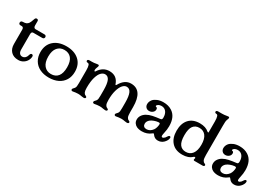

<svg xmlns="http://www.w3.org/2000/svg" viewBox="36 -1682 3729 2618"><g transform="rotate(30 1900.0 -373.0)"><path d="M96 -150V-375Q96 -415 65 -415H44Q32 -415 24.5 -422.5Q17 -430 17 -442Q17 -456 25.5 -464Q34 -472 51 -472Q83 -472 102.5 -480.5Q122 -489 135 -508Q149 -529 164 -575Q169 -592 176 -599Q183 -606 195 -606Q206 -606 212.5 -599Q219 -592 219 -582V-512Q219 -493 227.5 -482.5Q236 -472 249 -472H391Q405 -472 412.5 -464Q420 -456 420 -444Q420 -432 412 -423.5Q404 -415 391 -415H249Q233 -415 226 -405.5Q219 -396 219 -375V-137Q219 -97 235 -77Q251 -57 278 -57Q306 -57 325 -77Q344 -97 352 -130Q355 -141 362 -147Q369 -153 377 -153Q386 -153 392.5 -146.5Q399 -140 399 -128Q399 -95 381 -63Q363 -31 329.5 -10.5Q296 10 253 10Q179 10 137.5 -33.5Q96 -77 96 -150Z M463 -237Q463 -351 536.5 -416.5Q610 -482 734 -482Q858 -482 932 -417Q1006 -352 1006 -237Q1006 -161 972.5 -105.5Q939 -50 877.5 -20Q816 10 734 10Q652 10 591 -20Q530 -50 496.5 -106Q463 -162 463 -237ZM735 -47Q806 -47 844.5 -94.5Q883 -142 883 -237Q883 -331 844 -378Q805 -425 734 -425Q667 -425 626.5 -377Q586 -329 586 -237Q586 -144 627 -95.5Q668 -47 735 -47Z M1087 -10Q1087 -16 1091 -22Q1095 -28 1101 -33Q1111 -43 1116 -50Q1125 -63 1127.5 -80.5Q1130 -98 1130 -130V-332Q1130 -385 1120 -412Q1116 -422 1109 -427Q1102 -432 1090 -432Q1081 -432 1075.5 -437.5Q1070 -443 1070 -452Q1070 -460 1077.5 -466Q1085 -472 1100 -472H1138Q1172 -472 1205 -479Q1219 -482 1229 -482Q1246 -482 1246 -467Q1246 -458 1235 -432Q1227 -411 1227 -395Q1227 -377 1237 -377Q1242 -377 1245 -382Q1309 -482 1411 -482Q1472 -482 1511.5 -453Q1551 -424 1571 -364Q1574 -359 1577 -359Q1581 -359 1587 -368Q1651 -482 1751 -482Q1933 -482 1933 -217V-140Q1933 -83 1943 -60Q1953 -38 1973 -30Q1993 -22 1993 -10Q1993 -1 1985.5 4.5Q1978 10 1963 10Q1951 10 1929 6Q1903 0 1875 0Q1848 0 1833 3Q1818 6 1815 6Q1797 10 1790 10Q1767 10 1767 -10Q1767 -16 1771 -22Q1775 -28 1781 -33Q1791 -43 1796 -50Q1805 -63 1807.5 -80.5Q1810 -98 1810 -130V-217Q1810 -318 1788.5 -366.5Q1767 -415 1721 -415Q1687 -415 1658 -382Q1629 -349 1611 -285.5Q1593 -222 1593 -136Q1593 -82 1603 -60Q1613 -38 1633 -30Q1653 -22 1653 -10Q1653 -1 1645.5 4.5Q1638 10 1623 10Q1611 10 1589 6Q1563 0 1535 0Q1508 0 1493 3Q1478 6 1475 6Q1457 10 1450 10Q1427 10 1427 -10Q1427 -16 1431 -22Q1435 -28 1441 -33Q1451 -43 1456 -50Q1465 -63 1467.5 -80.5Q1470 -98 1470 -130V-217Q1470 -318 1448.5 -366.5Q1427 -415 1381 -415Q1349 -415 1320 -386.5Q1291 -358 1272 -294Q1253 -230 1253 -130Q1253 -83 1263 -60Q1273 -38 1293 -30Q1313 -22 1313 -10Q1313 -1 1305.5 4.5Q1298 10 1283 10Q1271 10 1249 6Q1223 0 1195 0Q1168 0 1153 3Q1138 6 1135 6Q1117 10 1110 10Q1087 10 1087 -10Z M2118 -6Q2094 -17 2077 -40.5Q2060 -64 2060 -97Q2060 -132 2079.5 -162Q2099 -192 2134 -213Q2172 -235 2222.5 -245.5Q2273 -256 2336 -263Q2351 -264 2357 -273Q2363 -282 2363 -299Q2363 -309 2361 -329Q2355 -372 2329.5 -398.5Q2304 -425 2261 -425Q2235 -425 2214.5 -413Q2194 -401 2194 -386Q2194 -379 2203 -377Q2225 -376 2225 -347Q2225 -319 2201.5 -299.5Q2178 -280 2147 -280Q2116 -280 2097 -300Q2078 -320 2078 -350Q2078 -389 2106 -424Q2127 -448 2167 -465Q2207 -482 2261 -482Q2339 -482 2394 -447Q2490 -387 2490 -237Q2490 -206 2486.5 -182.5Q2483 -159 2476 -125Q2469 -94 2469 -78Q2469 -68 2473.5 -63Q2478 -58 2486 -58Q2502 -58 2522 -80Q2527 -85 2535 -99L2547 -115Q2555 -125 2566 -125Q2572 -125 2576.5 -120Q2581 -115 2581 -106Q2581 -87 2570 -66Q2559 -45 2541 -27Q2504 10 2451 10Q2402 10 2373 -29Q2367 -37 2362.5 -42Q2358 -47 2355 -47Q2351 -47 2346 -43Q2341 -39 2340 -38Q2280 10 2200 10Q2153 10 2118 -6ZM2240 -47Q2295 -47 2334 -100Q2348 -120 2355 -147Q2362 -174 2362 -193Q2362 -205 2356.5 -209Q2351 -213 2334 -212Q2303 -209 2272 -197.5Q2241 -186 2221 -171Q2183 -141 2183 -101Q2183 -76 2198 -61.5Q2213 -47 2240 -47Z M2607 -237Q2607 -352 2666.5 -417Q2726 -482 2835 -482Q2927 -482 2980 -434Q2988 -429 2991 -429Q2997 -429 2997 -438V-606Q2997 -659 2987 -686Q2983 -696 2976 -701Q2969 -706 2957 -706Q2948 -706 2942.5 -711.5Q2937 -717 2937 -726Q2937 -734 2944.5 -740Q2952 -746 2967 -746H3025Q3065 -746 3100 -753Q3112 -756 3123 -756Q3140 -756 3140 -741Q3140 -732 3129 -706Q3123 -690 3121.5 -669Q3120 -648 3120 -606V-150Q3120 -93 3130 -70Q3140 -48 3160 -40Q3180 -32 3180 -20Q3180 -11 3172.5 -5.5Q3165 0 3150 0H3025Q3008 0 3008 -15Q3008 -22 3012 -30Q3014 -33 3014 -38Q3014 -43 3011 -46Q3008 -49 3003 -49Q2994 -49 2986 -42Q2932 10 2835 10Q2726 10 2666.5 -56.5Q2607 -123 2607 -237ZM2858 -47Q2923 -47 2960 -96Q2997 -145 2997 -237Q2997 -330 2960.5 -377.5Q2924 -425 2859 -425Q2797 -425 2763.5 -381Q2730 -337 2730 -237Q2730 -137 2763 -92Q2796 -47 2858 -47Z M3318 -6Q3294 -17 3277 -40.5Q3260 -64 3260 -97Q3260 -132 3279.5 -162Q3299 -192 3334 -213Q3372 -235 3422.5 -245.5Q3473 -256 3536 -263Q3551 -264 3557 -273Q3563 -282 3563 -299Q3563 -309 3561 -329Q3555 -372 3529.5 -398.5Q3504 -425 3461 -425Q3435 -425 3414.5 -413Q3394 -401 3394 -386Q3394 -379 3403 -377Q3425 -376 3425 -347Q3425 -319 3401.5 -299.5Q3378 -280 3347 -280Q3316 -280 3297 -300Q3278 -320 3278 -350Q3278 -389 3306 -424Q3327 -448 3367 -465Q3407 -482 3461 -482Q3539 -482 3594 -447Q3690 -387 3690 -237Q3690 -206 3686.5 -182.5Q3683 -159 3676 -125Q3669 -94 3669 -78Q3669 -68 3673.5 -63Q3678 -58 3686 -58Q3702 -58 3722 -80Q3727 -85 3735 -99L3747 -115Q3755 -125 3766 -125Q3772 -125 3776.5 -120Q3781 -115 3781 -106Q3781 -87 3770 -66Q3759 -45 3741 -27Q3704 10 3651 10Q3602 10 3573 -29Q3567 -37 3562.5 -42Q3558 -47 3555 -47Q3551 -47 3546 -43Q3541 -39 3540 -38Q3480 10 3400 10Q3353 10 3318 -6ZM3440 -47Q3495 -47 3534 -100Q3548 -120 3555 -147Q3562 -174 3562 -193Q3562 -205 3556.5 -209Q3551 -213 3534 -212Q3503 -209 3472 -197.5Q3441 -186 3421 -171Q3383 -141 3383 -101Q3383 -76 3398 -61.5Q3413 -47 3440 -47Z"/></g></svg>

Font: Raigarh Medium
Style: Regular
Weight: 500
Designer: jaikishan Patel
Foundry: MagicType
Version: Version 1.000